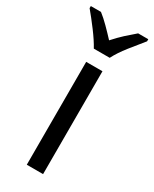

<svg xmlns="http://www.w3.org/2000/svg" viewBox="-232 -817 697 868"><g transform="rotate(30 117.0 -383.0)"><path d="M214 -766Q188 -744 165 -723Q142 -702 116 -673Q92 -699 67 -724Q42 -749 20 -766H-33V-755Q-6 -723 25.5 -681Q57 -639 75 -606H158Q175 -640 208.5 -682.5Q242 -725 267 -755V-766ZM160 -537H75V0H160Z"/></g></svg>

Font: Noto Sans UI SemiCondensed
Style: Regular
Weight: 400
Width: 4
Designer: Monotype Design Team
Foundry: Monotype Imaging Inc.
Version: 1.001